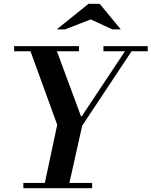

<svg xmlns="http://www.w3.org/2000/svg" viewBox="-20 -999 804 1019"><path d="M292 -314 132 -754H272L419 -357ZM361 -309 410 -382H414L648 -734H683L401 -309ZM212 0 289 -362H423L342 0ZM104 0V-28H469V0ZM55 -727V-754H399V-727ZM529 -727V-754H764V-727ZM281 -843 450 -979H509L621 -843H576L462 -896L325 -843Z"/></svg>

Font: Libre Bodoni Medium
Style: Italic
Weight: 500
Italic angle: -13°
Designer: Pablo Impallari, Rodrigo Fuenzalida
Foundry: Impallari Type
Version: Version 2.005;gftools[0.9.23]